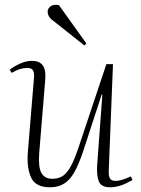

<svg xmlns="http://www.w3.org/2000/svg" viewBox="-20 -780 599 814"><path d="M21 -484Q32 -493 47 -501.5Q62 -510 80 -516Q98 -522 116 -522Q146 -522 160.5 -504Q175 -486 172 -445L146 -128Q142 -70 156 -46Q170 -22 202 -22Q224 -22 242 -31.5Q260 -41 277 -69.5Q294 -98 313 -155L431 -508H459L441 -56Q440 -33 446.5 -23Q453 -13 469 -13Q481 -13 497 -17.5Q513 -22 535 -32L542 -17Q532 -12 521 -6Q510 0 497.5 4.5Q485 9 472.5 11.5Q460 14 447 14Q409 14 399 -11Q389 -36 392 -81L414 -379H411L334 -143Q315 -85 295.5 -50.5Q276 -16 251 -1Q226 14 192 14Q131 14 112 -27Q93 -68 98 -134L124 -449Q126 -471 120 -481.5Q114 -492 96 -492Q80 -492 64 -487Q48 -482 30 -471ZM346 -596 338 -587 207 -691Q191 -703 186.5 -712Q182 -721 182 -731Q182 -744 195 -753.5Q208 -763 230 -758Z"/></svg>

Font: Literata 60pt ExtraLight
Style: Italic
Weight: 250
Italic angle: -2°
Designer: Latin by Veronika Burian and Jose Scaglione. Greek by Irene Vlachou. Cyrillic by Vera Evstafieva
Foundry: TypeTogether
Version: Version 3.103;gftools[0.9.29]